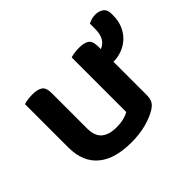

<svg xmlns="http://www.w3.org/2000/svg" viewBox="-127 -717 913 913"><g transform="rotate(-45 329.5 -261.0)"><path d="M503 -93Q503 -70 495 -54.5Q487 -39 466 -27Q437 -9 392.5 3Q348 15 291 15Q239 15 197 3.5Q155 -8 125 -32Q95 -56 79 -93Q63 -130 63 -181V-472Q71 -475 86.5 -477.5Q102 -480 121 -480Q156 -480 173 -467.5Q190 -455 190 -421V-183Q190 -131 216.5 -108.5Q243 -86 292 -86Q323 -86 344.5 -92Q366 -98 377 -105V-472Q385 -475 400.5 -477.5Q416 -480 434 -480Q470 -480 486.5 -467.5Q503 -455 503 -421V-402Q525 -410 538.5 -431Q552 -452 552 -491V-525Q563 -530 574 -533.5Q585 -537 601 -537Q624 -537 641 -525Q658 -513 658 -485V-476Q658 -437 645 -407.5Q632 -378 610.5 -358Q589 -338 561 -327.5Q533 -317 503 -317V-93Z"/></g></svg>

Font: Baloo Paaji 2 SemiBold
Style: Regular
Weight: 600
Designer: Shuchita Grover, Noopur Datye and Ek Type
Foundry: Ek Type
Version: Version 1.640;hotconv 1.0.111;makeotfexe 2.5.65597; ttfautoh